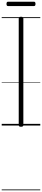

<svg xmlns="http://www.w3.org/2000/svg" viewBox="-20 -1468 491 2245"><path d="M226 14Q211 14 205 9.5Q199 5 199 -5V-1253Q199 -1263 205 -1267.5Q211 -1272 226 -1272Q239 -1272 246 -1267.5Q253 -1263 253 -1253V-5Q253 5 246.5 9.5Q240 14 226 14ZM75 -1397Q64 -1397 60 -1403.5Q56 -1410 56 -1422Q56 -1434 60 -1441Q64 -1448 75 -1448H376Q387 -1448 391 -1441Q395 -1434 395 -1422Q395 -1410 391 -1403.5Q387 -1397 376 -1397ZM0 747H451V757H0ZM0 -20H451V0H0ZM0 -505H451V-500H0ZM0 -1267H451V-1257H0Z"/></svg>

Font: Playwrite VN Guides
Style: Regular
Weight: 400
Designer: Veronika Burian, José Scaglione
Foundry: TypeTogether
Version: Version 1.003